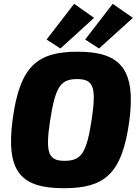

<svg xmlns="http://www.w3.org/2000/svg" viewBox="-20 -976 731 1010"><path d="M370 -956 225 -768 298 -721 475 -882ZM573 -956 428 -768 501 -721 679 -882ZM388 -704C175 -704 85 -627 47 -352C9 -71 90 14 316 14C528 14 622 -58 660 -338C698 -620 606 -704 388 -704ZM385 -560C470 -560 488 -522 463 -352C436 -172 409 -130 320 -130C235 -130 218 -170 243 -338C271 -518 297 -560 385 -560Z"/></svg>

Font: Exo 2 Extra Bold
Style: Italic
Weight: 800
Italic angle: -8°
Designer: Natanael Gama
Version: Version 1.001;PS 001.001;hotconv 1.0.88;makeotf.lib2.5.64775